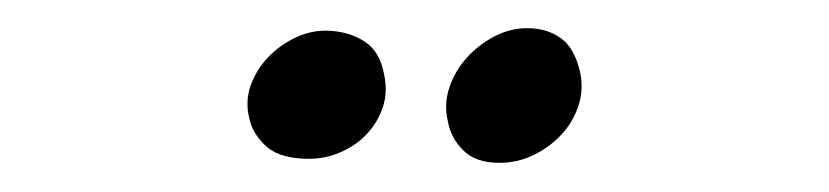

<svg xmlns="http://www.w3.org/2000/svg" viewBox="-20 -676 583 135"><path d="M350.6 -656.2Q364.3 -656.2 374 -649.4Q383.8 -642.6 387.7 -626Q390.6 -613.3 386.7 -601.6Q382.8 -589.8 374.5 -581.1Q366.2 -572.3 355 -566.9Q343.8 -561.5 331.1 -561.5Q314.5 -561.5 305.7 -570.3Q296.9 -579.1 294.9 -590.8Q292 -602.5 295.9 -614.3Q299.8 -626 308.1 -635.3Q316.4 -644.5 327.6 -650.4Q338.9 -656.2 350.6 -656.2ZM212.9 -654.3Q226.6 -653.3 236.8 -646.5Q247.1 -639.6 250 -624Q252.9 -611.3 249 -600.1Q245.1 -588.9 236.8 -580.6Q228.5 -572.3 216.8 -567.9Q205.1 -563.5 192.4 -564.5Q174.8 -565.4 166 -574.2Q157.2 -583 155.3 -592.8Q152.3 -604.5 156.2 -615.7Q160.2 -627 168.5 -635.7Q176.8 -644.5 188.5 -649.9Q200.2 -655.3 212.9 -654.3Z"/></svg>

Font: Rancho
Style: Regular
Weight: 400
Designer: Font Diner, Inc
Foundry: Font Diner, Inc
Version: Version 1.001